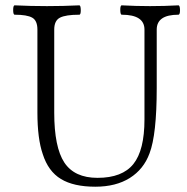

<svg xmlns="http://www.w3.org/2000/svg" viewBox="-20 -686 701 719"><path d="M336.9 13.2Q255.9 13.2 208.3 -15.6Q160.6 -44.4 140.1 -108.9Q120.1 -166.5 120.1 -264.2V-575.2Q120.1 -608.9 100.6 -619.9Q81.1 -630.9 35.2 -630.9Q29.3 -630.9 29.3 -648.4Q29.3 -666 35.2 -666Q95.2 -663.1 155.8 -663.1Q216.8 -663.1 276.9 -666Q282.2 -666 282.5 -648.4Q282.7 -630.9 276.9 -630.9Q226.1 -630.9 204.6 -619.9Q183.1 -608.9 183.1 -575.2V-264.2Q183.1 -134.8 220.9 -77.4Q258.8 -20 345.2 -20Q438 -20 479.5 -71.8Q521 -123.5 521 -238.8V-575.2Q521 -630.9 436 -630.9Q430.7 -630.9 430.4 -648.4Q430.2 -666 436 -666Q490.2 -663.1 542 -663.1Q595.2 -663.1 647.9 -666Q653.8 -666 654.1 -648.4Q654.3 -630.9 647.9 -630.9Q566.9 -630.9 566.9 -575.2V-356Q566.9 -182.1 540 -111.8Q518.1 -52.2 466.1 -19.5Q414.1 13.2 336.9 13.2Z"/></svg>

Font: Junicode SmCond Light
Style: Regular
Weight: 300
Width: 4
Designer: Peter S. Baker
Version: Version 2.206